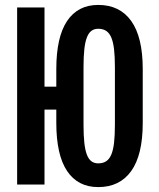

<svg xmlns="http://www.w3.org/2000/svg" viewBox="-20 -741 640 771"><path d="M553.2 -247.6Q553.2 -119.1 507.1 -54.4Q460.9 10.3 374.5 10.3Q292.5 10.3 249.3 -54.4Q206.1 -119.1 206.1 -247.6V-300.8H158.7V0H48.8V-710.9H158.7V-393.1H206.1V-463.4Q206.1 -591.8 249.3 -656.5Q292.5 -721.2 374.5 -721.2Q460.9 -721.2 507.1 -656.5Q553.2 -591.8 553.2 -463.4ZM441.4 -472.2Q441.4 -513.7 438 -543Q434.6 -572.3 426.8 -590.6Q418.9 -608.9 406 -617.2Q393.1 -625.5 374.5 -625.5Q358.4 -625.5 347.2 -617.2Q335.9 -608.9 328.9 -590.6Q321.8 -572.3 318.6 -543Q315.4 -513.7 315.4 -472.2V-239.3Q315.4 -197.3 318.6 -167.7Q321.8 -138.2 328.9 -119.9Q335.9 -101.6 347.2 -93.3Q358.4 -85 374.5 -85Q393.1 -85 406 -93.3Q418.9 -101.6 426.8 -119.9Q434.6 -138.2 438 -167.7Q441.4 -197.3 441.4 -239.3Z"/></svg>

Font: Roboto Mono
Style: Regular
Weight: 500
Designer: Google
Version: Version 2.000986; 2015; ttfautohint (v1.3)